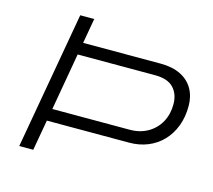

<svg xmlns="http://www.w3.org/2000/svg" viewBox="-99 -806 1030 927"><g transform="rotate(15 416.0 -343.0)"><path d="M71 0 192 -686H262L240 -561H627Q687 -561 728 -540.5Q769 -520 790 -483Q811 -446 811 -398Q811 -343 794 -298Q777 -253 746 -220.5Q715 -188 672.5 -170.5Q630 -153 579 -153H168L141 0ZM179 -214H566Q617 -214 656 -236.5Q695 -259 716.5 -298Q738 -337 738 -387Q738 -438 708.5 -469Q679 -500 616 -500H229Z"/></g></svg>

Font: Archivo Expanded ExtraLight
Style: Italic
Weight: 250
Width: 7
Italic angle: -10°
Designer: Hector Gatti
Foundry: Omnibus-Type
Version: Version 2.001